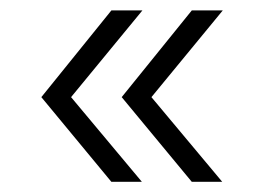

<svg xmlns="http://www.w3.org/2000/svg" viewBox="-20 -426 505 372"><path d="M215.8 -237.8 351.6 -405.8H411.6L273.4 -237.8L410.6 -73.7H351.6ZM60.1 -237.8 195.8 -405.8H255.9L117.7 -237.8L254.9 -73.7H195.8Z"/></svg>

Font: DavidDev Light
Style: Regular
Weight: 300
Designer: David.dev
Foundry: David.dev
Version: Version 1.001;FEAKit 1.0